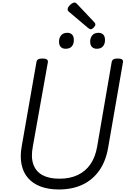

<svg xmlns="http://www.w3.org/2000/svg" viewBox="-20 -1477 998 1516"><path d="M444 19Q363 19 301.5 -4Q240 -27 201.5 -71Q163 -115 150 -179Q137 -243 152 -325L268 -988Q270 -1002 281.5 -1008.5Q293 -1015 316 -1015Q338 -1015 349 -1008Q360 -1001 358 -986L239 -319Q223 -235 243.5 -178.5Q264 -122 316 -94Q368 -66 449 -66Q533 -66 594.5 -95.5Q656 -125 694.5 -181Q733 -237 747 -319L862 -988Q865 -1002 876 -1008.5Q887 -1015 910 -1015Q956 -1015 951 -986L834 -312Q816 -205 764 -131Q712 -57 631.5 -19Q551 19 444 19ZM498 -1092Q474 -1092 460 -1106Q446 -1120 446 -1149Q446 -1178 462.5 -1198Q479 -1218 512 -1218Q535 -1218 549 -1204Q563 -1190 563 -1162Q564 -1132 548 -1112Q532 -1092 498 -1092ZM744 -1092Q721 -1092 706.5 -1106Q692 -1120 692 -1149Q692 -1178 708.5 -1198Q725 -1218 758 -1218Q781 -1218 795 -1204Q809 -1190 809 -1162Q810 -1133 794 -1112.5Q778 -1092 744 -1092ZM695 -1246Q691 -1246 686.5 -1249Q682 -1252 676 -1256L529 -1380Q519 -1388 516.5 -1393Q514 -1398 514 -1405Q514 -1415 523.5 -1427Q533 -1439 545.5 -1448Q558 -1457 568 -1457Q574 -1457 578.5 -1454Q583 -1451 588 -1446L725 -1301Q731 -1294 732 -1290.5Q733 -1287 733 -1283Q733 -1273 720 -1259.5Q707 -1246 695 -1246Z"/></svg>

Font: Playwrite ZA
Style: Regular
Weight: 400
Designer: Veronika Burian, José Scaglione
Foundry: TypeTogether
Version: Version 1.002